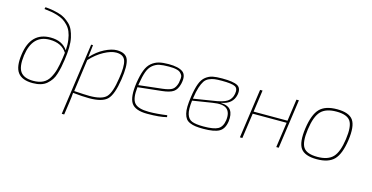

<svg xmlns="http://www.w3.org/2000/svg" viewBox="-88 -1147 3497 1806"><g transform="rotate(15 1660.5 -244.5)"><path d="M164 -690 169 -709Q208 -706 238.5 -700.5Q269 -695 303 -685.5Q337 -676 362.5 -660Q388 -644 412 -621.5Q436 -599 450.5 -567Q465 -535 474 -494Q483 -453 482 -398Q481 -343 471 -277Q465 -234 458.5 -203.5Q452 -173 441 -136.5Q430 -100 413.5 -76Q397 -52 373 -30.5Q349 -9 314.5 1.5Q280 12 236 12Q132 12 90.5 -44Q49 -100 67 -223Q98 -446 291 -446Q405 -446 458 -366Q462 -423 455.5 -468.5Q449 -514 435.5 -546Q422 -578 398.5 -602.5Q375 -627 351 -641.5Q327 -656 293 -666.5Q259 -677 230.5 -681.5Q202 -686 164 -690ZM235 -10Q291 -10 329.5 -29Q368 -48 391 -88Q414 -128 426.5 -173.5Q439 -219 449 -288Q452 -304 456 -342Q404 -424 287 -424Q119 -424 91 -218Q76 -106 111 -58Q146 -10 235 -10Z M693 -480 679 -359Q738 -424 805.5 -458Q873 -492 923 -492Q1011 -492 1033.5 -433.5Q1056 -375 1035 -238Q1012 -87 963.5 -37.5Q915 12 786 12Q720 12 628 2Q626 39 618 94L600 220H576L607 0L675 -480ZM677 -330 634 -17Q743 -10 783 -10Q904 -10 947 -54Q990 -98 1011 -242Q1031 -361 1013.5 -415Q996 -469 923 -469Q873 -469 804.5 -432Q736 -395 677 -330Z M1538 -24 1541 -6Q1474 12 1352 12Q1234 12 1196.5 -45.5Q1159 -103 1180 -244Q1192 -321 1211 -370Q1230 -419 1262 -445.5Q1294 -472 1332 -482Q1370 -492 1428 -492Q1524 -492 1566.5 -460.5Q1609 -429 1589 -344Q1575 -286 1540.5 -262.5Q1506 -239 1430 -231L1199 -206Q1186 -92 1222 -51Q1258 -10 1362 -10Q1440 -10 1538 -24ZM1202 -227 1431 -253Q1498 -261 1525 -279.5Q1552 -298 1565 -346Q1570 -373 1571.5 -393Q1573 -413 1564 -426.5Q1555 -440 1544.5 -448.5Q1534 -457 1515 -462Q1496 -467 1478 -468.5Q1460 -470 1435 -470Q1377 -470 1342.5 -462.5Q1308 -455 1278.5 -430.5Q1249 -406 1232.5 -361Q1216 -316 1204 -241Z M1998 -268V-266Q2068 -263 2094 -225Q2120 -187 2111 -117Q2100 -42 2052 -15Q2004 12 1898 12Q1853 12 1822.5 8Q1792 4 1766.5 -7Q1741 -18 1727.5 -36Q1714 -54 1706.5 -83.5Q1699 -113 1700 -153Q1701 -193 1709 -248Q1721 -330 1739.5 -379.5Q1758 -429 1790 -453.5Q1822 -478 1856.5 -485Q1891 -492 1949 -492Q2058 -492 2099 -469Q2140 -446 2127 -380Q2107 -287 1998 -268ZM1731 -237 1918 -267Q2014 -280 2053.5 -306Q2093 -332 2102 -383Q2112 -436 2081 -453Q2050 -470 1951 -470Q1907 -470 1880.5 -466.5Q1854 -463 1827 -451Q1800 -439 1784 -415Q1768 -391 1754.5 -349.5Q1741 -308 1732 -245ZM1918 -247 1728 -217Q1717 -128 1731 -83.5Q1745 -39 1781.5 -24.5Q1818 -10 1895 -10Q1993 -10 2034.5 -33Q2076 -56 2086 -122Q2096 -198 2057.5 -231Q2019 -264 1918 -247Z M2698 -480 2630 0H2606L2641 -246H2311L2276 0H2252L2320 -480H2344L2314 -267H2644L2674 -480Z M3068 -492Q3185 -492 3225 -435Q3265 -378 3245 -238Q3225 -100 3171 -44Q3117 12 3002 12Q2885 12 2845 -45Q2805 -102 2825 -242Q2845 -380 2899 -436Q2953 -492 3068 -492ZM2850 -238Q2832 -110 2865.5 -60.5Q2899 -11 3002 -11Q3105 -11 3153.5 -62Q3202 -113 3220 -242Q3238 -370 3204.5 -419.5Q3171 -469 3068 -469Q2965 -469 2916.5 -418Q2868 -367 2850 -238Z"/></g></svg>

Font: Ezarion Thin
Style: Italic
Weight: 250
Italic angle: -8°
Designer: Natanael Gama
Version: Version 1.001;PS 001.001;hotconv 1.0.70;makeotf.lib2.5.58329